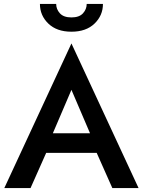

<svg xmlns="http://www.w3.org/2000/svg" viewBox="-20 -961 730 981"><path d="M250 -280H440L345 -502ZM216 -180 136 0H2L345 -739L688 0H554L474 -180ZM184 -941H267Q267 -914 286 -893Q305 -872 345 -872Q385 -872 404 -893Q423 -914 423 -941H506Q506 -882 463 -840.5Q420 -799 345 -799Q270 -799 227 -840.5Q184 -882 184 -941Z"/></svg>

Font: Renner* Medium
Style: Medium
Weight: 500
Version: Version 003.000 ; ttfautohint (v0.97) -l 8 -r 50 -G 200 -x 1